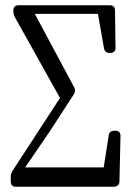

<svg xmlns="http://www.w3.org/2000/svg" viewBox="-20 -726 501 733"><path d="M21 -49V-33C21 -20 28 -13 41 -13H415C427 -13 436 -21 436 -33L440 -207C440 -221 433 -227 420 -227H417C405 -227 397 -222 395 -209L376 -87H76L169 -223L262 -366C268 -376 268 -384 263 -393L113 -673H354L377 -542C379 -530 386 -524 398 -524H401C414 -524 421 -531 421 -544L419 -686C419 -699 412 -706 399 -706H51C38 -706 31 -699 31 -686V-685C31 -676 33 -668 37 -660L209 -352L28 -74C23 -66 21 -58 21 -49Z"/></svg>

Font: 寒蝉锦书宋 CompactLight
Style: Bold
Weight: 400
Width: 4
Designer: 寒蝉锦书宋{Warren} 思源宋体{Ryoko NISHIZUKA 西塚涼子 (kana & ideographs); Frank Grießhammer (Latin, Greek & Cyrillic); Wenlong ZHANG 
Foundry: Adobe & ChillType
Version: Version 2.000;Glyphs 3.1.1 (3135)